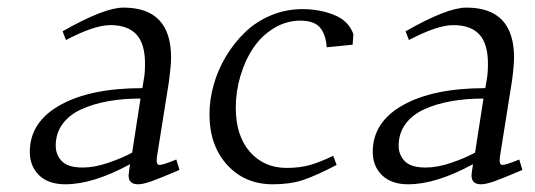

<svg xmlns="http://www.w3.org/2000/svg" viewBox="-20 -476 1402 503"><path d="M58.1 -78.1Q58.1 -156.2 137.5 -200.7Q216.8 -245.1 353 -245.1L356.9 -269Q359.9 -283.7 359.9 -309.1Q359.9 -361.3 337.4 -385.7Q314.9 -410.2 269 -410.2Q227.1 -410.2 152.8 -371.1L144 -394Q252.9 -456.1 303.2 -456.1Q428.2 -456.1 428.2 -325.2Q428.2 -304.7 422.9 -264.2L391.1 -64.9Q388.2 -43.9 397.9 -43.9Q407.2 -43.9 441.9 -58.1L450.2 -30.8Q397.5 -8.3 375.7 -0.7Q354 6.8 341.8 6.8Q316.9 6.8 316.9 -16.1Q316.9 -19.5 318.8 -33.2L320.8 -45.9Q224.1 6.8 150.9 6.8Q106.9 6.8 82.5 -16.8Q58.1 -40.5 58.1 -78.1ZM126 -94.2Q126 -70.3 142.1 -53.7Q158.2 -37.1 196.8 -37.1Q227.5 -37.1 263.9 -49.6Q300.3 -62 326.2 -76.2L348.1 -217.8Q302.2 -217.8 263.7 -210.9Q225.1 -204.1 193.6 -189.9Q162.1 -175.8 144 -151.4Q126 -127 126 -94.2Z M528.8 -176.8Q528.8 -214.8 539.8 -253.9Q550.8 -293 572 -328.4Q593.3 -363.8 622.1 -391.6Q650.9 -419.4 689.9 -435.8Q729 -452.1 772 -452.1Q818.4 -452.1 856.2 -436.5Q894 -420.9 905.8 -386.2L903.8 -358.9L835.9 -352.1Q833.5 -386.2 818.1 -404.1Q802.7 -421.9 767.1 -421.9Q730 -421.9 697.8 -402.3Q665.5 -382.8 643.8 -350.6Q622.1 -318.4 609.9 -277.3Q597.7 -236.3 597.7 -193.8Q597.7 -120.6 634.5 -78.4Q671.4 -36.1 731 -36.1Q765.1 -36.1 792 -43.7Q818.8 -51.3 853 -67.9L861.8 -43.9Q807.6 -15.6 773.9 -4.4Q740.2 6.8 694.8 6.8Q621.6 6.8 575.2 -43.9Q528.8 -94.7 528.8 -176.8Z M956.5 -78.1Q956.5 -156.2 1035.9 -200.7Q1115.2 -245.1 1251.5 -245.1L1255.4 -269Q1258.3 -283.7 1258.3 -309.1Q1258.3 -361.3 1235.8 -385.7Q1213.4 -410.2 1167.5 -410.2Q1125.5 -410.2 1051.3 -371.1L1042.5 -394Q1151.4 -456.1 1201.7 -456.1Q1326.7 -456.1 1326.7 -325.2Q1326.7 -304.7 1321.3 -264.2L1289.6 -64.9Q1286.6 -43.9 1296.4 -43.9Q1305.7 -43.9 1340.3 -58.1L1348.6 -30.8Q1295.9 -8.3 1274.2 -0.7Q1252.4 6.8 1240.2 6.8Q1215.3 6.8 1215.3 -16.1Q1215.3 -19.5 1217.3 -33.2L1219.2 -45.9Q1122.6 6.8 1049.3 6.8Q1005.4 6.8 981 -16.8Q956.5 -40.5 956.5 -78.1ZM1024.4 -94.2Q1024.4 -70.3 1040.5 -53.7Q1056.6 -37.1 1095.2 -37.1Q1126 -37.1 1162.4 -49.6Q1198.7 -62 1224.6 -76.2L1246.6 -217.8Q1200.7 -217.8 1162.1 -210.9Q1123.5 -204.1 1092 -189.9Q1060.5 -175.8 1042.5 -151.4Q1024.4 -127 1024.4 -94.2Z"/></svg>

Font: Dehuti Alt
Style: Italic
Weight: 400
Version: Version 1.2